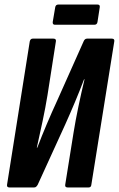

<svg xmlns="http://www.w3.org/2000/svg" viewBox="-20 -825 523 845"><path d="M22 0Q9 0 11 -12L111 -643Q114 -655 124 -655H215Q228 -655 226 -643L189 -406Q180 -351 167.5 -292Q155 -233 142 -175H144Q164 -227 186 -279Q208 -331 232 -383L348 -643Q353 -655 363 -655H472Q485 -655 483 -643L382 -12Q381 0 370 0H278Q265 0 267 -12L304 -243Q312 -293 325 -355.5Q338 -418 352 -476H350Q331 -426 310 -376Q289 -326 267 -277L146 -12Q143 -7 139.5 -3.5Q136 0 130 0ZM222 -716Q211 -716 212 -728L223 -793Q225 -805 237 -805H409Q421 -805 419 -793L409 -728Q407 -716 395 -716Z"/></svg>

Font: Sofia Sans Extra Condensed ExtraBold
Style: Italic
Weight: 800
Italic angle: -9°
Designer: Botio Nikoltchev, Ani Petrova
Foundry: lettersoup
Version: Version 4.101; ttfautohint (v1.8.4.7-5d5b)